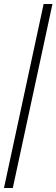

<svg xmlns="http://www.w3.org/2000/svg" viewBox="-20 -828 284 968"><path d="M0 120 200 -808H244.5L44.5 120Z"/></svg>

Font: Encode Sans SmCnd XLt
Style: Regular
Weight: 200
Width: 4
Designer: Multiple Designers
Foundry: Impallari Type
Version: Version 3.002; ttfautohint (v1.8.3) -l 8 -r 50 -G 200 -x 14 